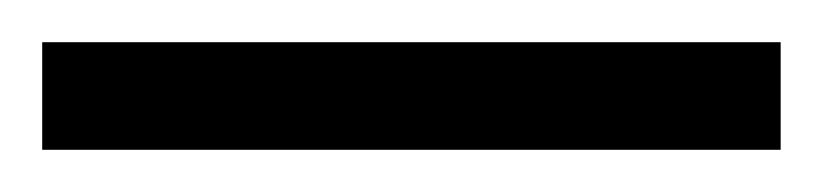

<svg xmlns="http://www.w3.org/2000/svg" viewBox="-20 95 390 91"><path d="M0 166V115H350V166Z"/></svg>

Font: Azeri Sans Light
Style: Regular
Weight: 300
Designer: Hector Gatti & Omnibus-Type (original fonts) / Cristiano Sobral (main changes and remastering)
Version: Version 1.000; ttfautohint (v1.6)